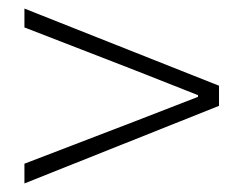

<svg xmlns="http://www.w3.org/2000/svg" viewBox="-20 -590 568 448"><path d="M37 -162V-208L295 -307L442 -364V-368L295 -426L37 -526V-570L491 -390V-343Z"/></svg>

Font: Noto Sans JP ExtraLight
Style: Regular
Weight: 250
Designer: Ryoko NISHIZUKA  (kana, bopomofo & ideographs); Paul D. Hunt (Latin, Greek & Cyrillic); Sandoll Communications , Soo-you
Foundry: Adobe
Version: Version 2.004-H2;hotconv 1.0.118;makeotfexe 2.5.65603